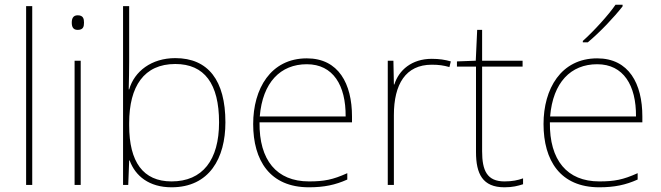

<svg xmlns="http://www.w3.org/2000/svg" viewBox="-20 -786 2811 816"><path d="M117 0V-760H91V0Z M310 -721C290 -721 285 -706 285 -690C285 -673 290 -659 310 -659C334 -659 337 -673 337 -690C337 -706 334 -721 310 -721ZM323 -528H297V0H323Z M529 -525V-760H503V0H525L529 -104H531C555 -38 614 10 709 10C870 10 938 -114 938 -266C938 -444 865 -539 725 -539C624 -539 551 -483 529 -406H527C528 -439 529 -493 529 -525ZM725 -514C849 -514 911 -430 911 -266C911 -106 841 -15 709 -15C588 -15 529 -98 529 -253V-263C529 -419 592 -514 725 -514Z M1284 -538C1130 -538 1056 -408 1056 -259C1056 -104 1127 10 1293 10C1357 10 1405 0 1456 -23V-50C1394 -22 1357 -15 1293 -15C1156 -15 1081 -105 1083 -266H1476V-291C1476 -430 1419 -538 1284 -538ZM1284 -513C1396 -513 1450 -423 1449 -291H1084C1096 -436 1172 -513 1284 -513Z M1815 -536C1730 -536 1675 -488 1656 -427H1654L1652 -528H1628V0H1654V-297C1654 -428 1704 -511 1815 -511C1845 -511 1865 -508 1890 -501L1896 -525C1872 -532 1847 -536 1815 -536Z M2124 -15C2050 -15 2029 -61 2029 -143V-503H2201V-528H2029V-659H2008L2002 -528L1922 -525V-503H2003V-140C2003 -47 2031 10 2124 10C2159 10 2181 4 2203 -3V-28C2181 -20 2157 -15 2124 -15Z M2626 -759V-766H2596C2567 -723 2502 -652 2457 -612V-606H2478C2531 -650 2591 -714 2626 -759ZM2518 -538C2364 -538 2290 -408 2290 -259C2290 -104 2361 10 2527 10C2591 10 2639 0 2690 -23V-50C2628 -22 2591 -15 2527 -15C2390 -15 2315 -105 2317 -266H2710V-291C2710 -430 2653 -538 2518 -538ZM2518 -513C2630 -513 2684 -423 2683 -291H2318C2330 -436 2406 -513 2518 -513Z"/></svg>

Font: Noto Sans Telugu Thin
Style: Regular
Weight: 100
Designer: Jelle Bosma - Monotype Design Team
Foundry: Monotype Imaging Inc.
Version: Version 2.005